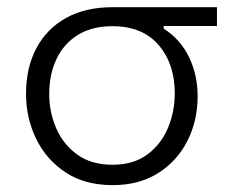

<svg xmlns="http://www.w3.org/2000/svg" viewBox="-20 -516 668 546"><path d="M300.5 10.5Q221.5 10.5 166.5 -25.8Q111.5 -62 82.8 -121.2Q54 -180.5 54 -249.5Q54 -323.5 83.5 -379Q113 -434.5 168 -465Q223 -495.5 299.5 -495.5H597V-442H445.5V-434.5Q492.5 -405 517.2 -354.2Q542 -303.5 542 -242.5Q542 -172 512.5 -114.5Q483 -57 428.8 -23.2Q374.5 10.5 300.5 10.5ZM300 -47.5Q359.5 -47.5 398.8 -76.5Q438 -105.5 457.5 -152Q477 -198.5 477 -250.5Q477 -334.5 431 -388Q385 -441.5 300 -441.5Q241.5 -441.5 201.2 -416.5Q161 -391.5 140.5 -347.8Q120 -304 120 -249Q120 -197 140 -151Q160 -105 200 -76.2Q240 -47.5 300 -47.5Z"/></svg>

Font: Commissioner Light
Style: Regular
Weight: 300
Designer: Kostas Bartsokas
Foundry: Kostas Bartsokas
Version: Version 1.000; ttfautohint (v1.8.3)